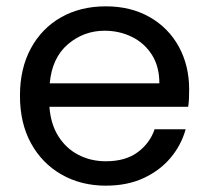

<svg xmlns="http://www.w3.org/2000/svg" viewBox="-20 -577 660 606"><path d="M566 -169Q552 -119 518.5 -79Q485 -39 433.5 -15Q382 9 314 9Q236 9 174.5 -26Q113 -61 78 -124.5Q43 -188 43 -275Q43 -361 77.5 -424.5Q112 -488 173 -522.5Q234 -557 314 -557Q393 -557 452.5 -523Q512 -489 544.5 -429.5Q577 -370 577 -295Q577 -280 576.5 -267Q576 -254 574 -240H136Q140 -185 164.5 -146.5Q189 -108 228 -88Q267 -68 314 -68Q376 -68 414.5 -96.5Q453 -125 468 -169ZM310 -480Q244 -480 194 -437Q144 -394 137 -314H483Q483 -367 459.5 -404Q436 -441 396.5 -460.5Q357 -480 310 -480Z"/></svg>

Font: Poppins
Style: Regular
Weight: 400
Designer: Ninad Kale (Devanagari), Jonny Pinhorn (Latin)
Version: Version 5.002